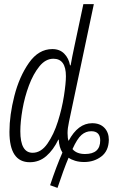

<svg xmlns="http://www.w3.org/2000/svg" viewBox="-20 -780 576 935"><path d="M79 -141Q79 -187 89.5 -247.5Q100 -308 121 -364Q142 -420 172 -457Q202 -494 240 -494Q301 -494 301 -409Q301 -375 291.5 -313.5Q282 -252 262 -188.5Q242 -125 211 -80.5Q180 -36 139 -36Q79 -36 79 -141ZM333 -54Q356 -105 377 -123Q398 -141 424 -141Q468 -141 468 -96Q468 -30 394 -30Q353 -30 333 -54ZM314 -12Q326 -3 346 3Q366 9 390 9Q438 9 473.5 -18Q509 -45 510 -99Q510 -135 488.5 -157.5Q467 -180 429 -180Q360 -180 314 -94Q309 -105 309 -132Q309 -155 316 -187L437 -760H386L342 -553Q331 -502 324 -462H321Q315 -496 293 -518.5Q271 -541 235 -541Q168 -541 121 -474Q74 -407 50 -313Q26 -219 26 -138Q26 10 125 10Q171 10 205.5 -20Q240 -50 264 -100H266Q268 -62 284 -37Q254 31 224 122L260 135Q274 93 288 54.5Q302 16 314 -12Z"/></svg>

Font: Noto Sans Display Condensed Light
Style: Italic
Weight: 300
Width: 3
Designer: Monotype Design team
Foundry: Monotype Imaging Inc.
Version: 1.000